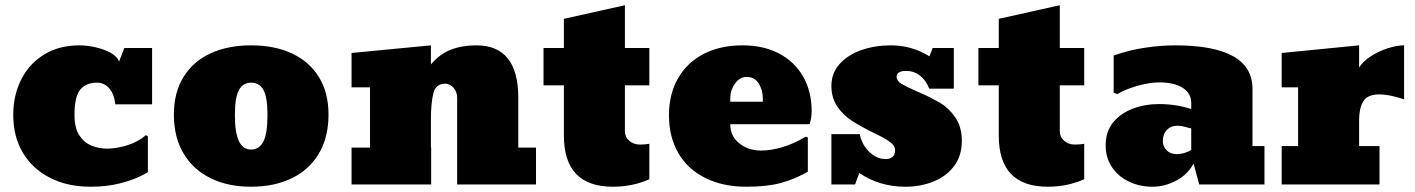

<svg xmlns="http://www.w3.org/2000/svg" viewBox="-20 -707 5425 736"><path d="M327.6 8.8Q238.3 8.8 171.9 -25.4Q105 -59.1 67.9 -121.1Q30.8 -183.1 30.8 -267.1Q30.8 -342.8 62 -403.3Q92.8 -463.9 150.1 -498.5Q207.5 -533.2 283.7 -533.2Q312.5 -533.2 344.7 -526.1Q377 -519 402.6 -505.4Q428.2 -491.7 436.5 -471.2L456.5 -522.9H563V-307.1H421.9Q418 -346.2 398.9 -368.2Q379.9 -390.1 351.6 -390.1Q309.6 -390.1 287.6 -363.5Q265.6 -336.9 265.6 -266.1Q265.6 -217.3 283.4 -189.2Q301.3 -161.1 329.8 -149.2Q358.4 -137.2 390.6 -137.2Q425.8 -137.2 466.8 -149.7Q507.8 -162.1 539.6 -189L546.9 -184.1V-47.9Q546.9 -45.9 517.1 -31.2Q487.3 -16.1 438 -3.7Q388.7 8.8 327.6 8.8Z M942.4 8.8Q853.5 8.8 787.6 -23.9Q720.7 -56.2 683.6 -118.7Q646.5 -181.2 646.5 -267.1Q646.5 -352.5 683.6 -412.1Q720.7 -472.2 787.6 -502.7Q854.5 -533.2 942.4 -533.2Q1032.7 -533.2 1099.4 -502Q1166 -470.7 1202.6 -411.4Q1239.3 -352.1 1239.3 -267.1Q1239.3 -181.2 1202.6 -118.7Q1165.5 -56.2 1098.4 -23.7Q1031.2 8.8 942.4 8.8ZM942.4 -133.8Q974.6 -133.8 990.2 -165.5Q1005.4 -196.3 1005.4 -267.1Q1005.4 -332 990.5 -361.1Q975.6 -390.1 942.4 -390.1Q910.6 -390.1 895.5 -361.1Q880.4 -332 880.4 -267.1Q880.4 -197.8 896 -165.5Q911.6 -133.8 942.4 -133.8Z M1966.8 -332V-141.1H2034.7V0H1732.4V-333Q1732.4 -354 1719 -370.1Q1705.6 -386.2 1686.5 -386.2Q1650.9 -386.2 1641.6 -350.6Q1631.8 -314 1631.8 -248V-141.1H1632.8V0H1327.6V-141.1H1398.4V-372.1H1327.6V-503.9L1631.8 -533.2V-460Q1665.5 -500 1708.5 -516.6Q1751.5 -533.2 1805.7 -533.2Q1966.8 -533.2 1966.8 -332Z M2329.6 8.8Q2141.6 8.8 2141.6 -187V-379.9H2063.5V-522.9H2141.6V-634.8L2375.5 -687V-522.9H2469.2V-379.9H2375.5V-204.1Q2375.5 -182.1 2392.1 -167.5Q2408.7 -152.8 2433.6 -152.8Q2451.7 -152.8 2469.2 -155.8V-20Q2404.8 8.8 2329.6 8.8Z M2841.3 8.8Q2750.5 8.8 2683.6 -24.9Q2616.2 -58.1 2580.3 -120.1Q2544.4 -182.1 2544.4 -265.1Q2544.4 -347.2 2579.6 -407.7Q2614.3 -467.8 2677.7 -500.5Q2741.2 -533.2 2826.7 -533.2Q2905.3 -533.2 2965.3 -502.4Q3025.4 -471.2 3058.3 -414.1Q3091.3 -356.9 3091.3 -280.8Q3091.3 -254.4 3083.5 -231H2779.3Q2779.3 -185.1 2814 -157.5Q2848.6 -129.9 2897.5 -129.9Q2934.6 -129.9 2979 -142.8Q3023.4 -155.8 3068.4 -183.1L3076.7 -180.2V-48.8Q3026.4 -20 2973.4 -5.6Q2920.4 8.8 2841.3 8.8ZM2779.3 -331.1V-316.9H2904.3V-327.1Q2904.3 -361.8 2888.4 -387Q2872.6 -412.1 2841.3 -412.1Q2815.4 -412.1 2797.4 -386.5Q2779.3 -360.8 2779.3 -331.1Z M3451.2 8.8Q3351.1 8.8 3273.9 -43.9L3257.8 0H3167V-192.9H3275.9Q3282.2 -155.8 3310.5 -126.5Q3338.9 -97.2 3376 -97.2Q3390.1 -97.2 3400.6 -105Q3411.1 -112.8 3411.1 -130.9Q3411.1 -148.9 3390.6 -163.6Q3369.6 -178.7 3328.1 -198.2Q3277.8 -223.1 3246.1 -243.7Q3213.9 -264.2 3190.4 -297.6Q3167 -331.1 3167 -377.9Q3167 -426.3 3198.7 -461.9Q3230.5 -497.1 3282.2 -515.1Q3334 -533.2 3395 -533.2Q3474.6 -533.2 3543 -491.2L3555.2 -522.9H3636.2V-367.2H3542Q3529.8 -398.9 3506.8 -417Q3483.9 -435.1 3453.1 -435.1Q3417 -435.1 3417 -412.1Q3417.5 -396.5 3436 -385.3Q3454.6 -374.5 3496.1 -356Q3522 -345.2 3543.5 -334.5Q3564.9 -323.7 3582 -314Q3616.2 -293.9 3641.6 -257.6Q3667 -221.2 3667 -167Q3667 -109.4 3637.2 -70.3Q3607.4 -30.8 3558.1 -11Q3508.8 8.8 3451.2 8.8Z M3996.6 8.8Q3808.6 8.8 3808.6 -187V-379.9H3730.5V-522.9H3808.6V-634.8L4042.5 -687V-522.9H4136.2V-379.9H4042.5V-204.1Q4042.5 -182.1 4059.1 -167.5Q4075.7 -152.8 4100.6 -152.8Q4118.7 -152.8 4136.2 -155.8V-20Q4071.8 8.8 3996.6 8.8Z M4398.4 8.8Q4348.6 8.8 4308.1 -10.7Q4267.1 -29.8 4242.7 -65.9Q4218.3 -102.1 4218.3 -149.9Q4218.3 -201.7 4247.1 -237.8Q4275.9 -272.9 4322.5 -290.5Q4369.1 -308.1 4423.3 -308.1Q4487.3 -308.1 4546.4 -289.1V-311Q4546.4 -350.1 4513.4 -370.6Q4480.5 -391.1 4424.3 -391.1Q4400.4 -391.1 4370.6 -385.3Q4340.8 -379.4 4312.5 -369.1Q4284.2 -358.9 4263.2 -346.2L4249 -352.1V-494.1Q4308.1 -515.1 4369.6 -524.2Q4431.2 -533.2 4484.4 -533.2Q4781.2 -533.2 4781.2 -366.2V-147H4827.1V0H4577.1L4555.2 -80.1Q4534.2 -39.1 4489.7 -15.1Q4445.3 8.8 4398.4 8.8ZM4490.2 -116.2Q4506.3 -116.2 4523.2 -121.6Q4540 -127 4546.4 -132.8V-214.8Q4539.1 -215.8 4522.9 -220.7Q4506.3 -225.1 4494.1 -225.1Q4468.3 -225.1 4452.9 -209Q4437.5 -192.9 4437.5 -166Q4437.5 -146 4451.9 -131.1Q4466.3 -116.2 4490.2 -116.2Z M5268.1 0H4893.1V-147H4956.1V-372.1H4893.1V-503.9L5189.9 -533.2V-448.2Q5205.6 -472.7 5235.8 -491.9Q5266.1 -511.2 5300.5 -522.2Q5335 -533.2 5362.3 -533.2V-326.2Q5305.2 -345.2 5268.1 -345.2Q5221.2 -345.2 5205.6 -318.1Q5189.9 -291 5189.9 -247.1V-147H5268.1Z"/></svg>

Font: Angkor
Style: Regular
Weight: 400
Designer: Danh Hong
Foundry: Danh Hong
Version: Version 8.000; ttfautohint (v1.8.3)